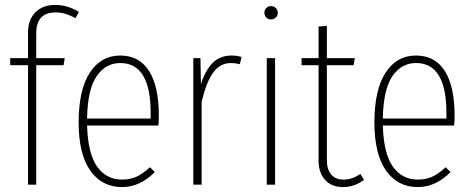

<svg xmlns="http://www.w3.org/2000/svg" viewBox="-20 -759 1938 789"><path d="M209 -708Q128.9 -708 128.9 -622.1V-520H246.1L241.2 -491.2H128.9V0H95.2V-491.2H22V-520H95.2V-626Q95.2 -678.2 125.5 -708.5Q155.8 -738.8 206.1 -738.8Q258.3 -738.8 304.2 -710L290 -684.1Q248.5 -708 209 -708Z M632.8 -283.2Q632.8 -260.7 630.9 -243.2H337.9Q341.3 -127 379.4 -74Q417.5 -21 481 -21Q516.1 -21 541.7 -33.2Q567.4 -45.4 596.2 -71.8L616.2 -51.8Q554.7 9.8 481.9 9.8Q398.9 9.8 351.1 -57.9Q303.2 -125.5 303.2 -255.9Q303.2 -390.1 349.1 -460.4Q395 -530.8 474.1 -530.8Q552.2 -530.8 592.5 -467.3Q632.8 -403.8 632.8 -283.2ZM599.1 -272V-294.9Q599.1 -500 474.1 -500Q414.1 -500 377 -445.6Q339.8 -391.1 337.9 -272Z M931.6 -530.8Q953.1 -530.8 972.7 -524.9L965.8 -495.1Q947.3 -500 929.7 -500Q884.3 -500 856.2 -460.9Q828.1 -421.9 808.6 -340.8V0H774.4V-520H803.7L805.7 -413.1Q824.7 -472.7 855.2 -501.7Q885.7 -530.8 931.6 -530.8Z M1093.3 -733.9Q1105.5 -733.9 1113.5 -725.8Q1121.6 -717.8 1121.6 -707Q1121.6 -695.3 1113.8 -687.3Q1106 -679.2 1093.3 -679.2Q1081.5 -679.2 1074 -687.3Q1066.4 -695.3 1066.4 -707Q1066.4 -717.8 1074 -725.8Q1081.5 -733.9 1093.3 -733.9ZM1110.4 -520V0H1076.2V-520Z M1460.9 -43.9 1476.1 -20Q1436.5 9.8 1389.2 9.8Q1343.3 9.8 1316.2 -19.5Q1289.1 -48.8 1289.1 -99.1V-491.2H1219.2V-520H1289.1V-649.9L1323.2 -652.8V-520H1438L1433.1 -491.2H1323.2V-101.1Q1323.2 -63.5 1340.8 -42.2Q1358.4 -21 1392.1 -21Q1426.3 -21 1460.9 -43.9Z M1848.1 -283.2Q1848.1 -260.7 1846.2 -243.2H1553.2Q1556.6 -127 1594.7 -74Q1632.8 -21 1696.3 -21Q1731.4 -21 1757.1 -33.2Q1782.7 -45.4 1811.5 -71.8L1831.5 -51.8Q1770 9.8 1697.3 9.8Q1614.3 9.8 1566.4 -57.9Q1518.6 -125.5 1518.6 -255.9Q1518.6 -390.1 1564.5 -460.4Q1610.4 -530.8 1689.5 -530.8Q1767.6 -530.8 1807.9 -467.3Q1848.1 -403.8 1848.1 -283.2ZM1814.5 -272V-294.9Q1814.5 -500 1689.5 -500Q1629.4 -500 1592.3 -445.6Q1555.2 -391.1 1553.2 -272Z"/></svg>

Font: Fira Sans Compressed UltraLight
Style: Regular
Weight: 200
Width: 1
Designer: Carrois Corporate & Edenspiekermann AG
Foundry: Carrois Corporate GbR & Edenspiekermann AG
Version: Version 4.203;PS 004.203;hotconv 1.0.88;makeotf.lib2.5.64775